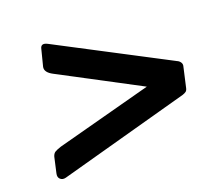

<svg xmlns="http://www.w3.org/2000/svg" viewBox="-70 -656 694 602"><g transform="rotate(-15 277.0 -355.0)"><path d="M57 -217Q59 -227 65 -231.5Q71 -236 85 -242L394 -354L121 -469Q94 -480 96 -498L105 -553Q107 -573 129 -564L506 -407Q513 -405 518 -399Q523 -393 521 -384L512 -318Q511 -310 507 -306.5Q503 -303 496 -300L75 -144Q64 -140 56 -146Q48 -152 50 -165L57 -217Z"/></g></svg>

Font: Libre Franklin Thin Medium
Style: Italic
Weight: 500
Italic angle: -8°
Version: Version 3.000